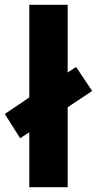

<svg xmlns="http://www.w3.org/2000/svg" viewBox="-38 -780 404 800"><path d="M84 0H244V-333L346 -401L279 -501L244 -478V-760H84V-374L-18 -305L46 -204L84 -229Z"/></svg>

Font: Noto Sans Gujarati UI SemiCondensed ExtraBold
Style: Regular
Weight: 800
Width: 4
Designer: Jelle Bosma - Monotype Design Team, Universal Thirst
Foundry: Monotype Imaging Inc.
Version: Version 2.106